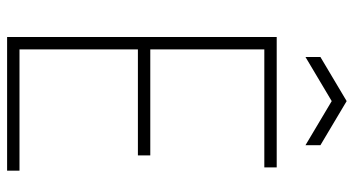

<svg xmlns="http://www.w3.org/2000/svg" viewBox="-242 -730 972 527"><g transform="rotate(90 243.5 -466.0)"><path d="M81 -740H439V-706H115V-393H406V-359H115V-34H448V0H81ZM136 -860 257 -932 378 -860V-819L257 -891L136 -819Z"/></g></svg>

Font: Encode Sans Compressed
Style: Thin
Weight: 100
Designer: Pablo Impallari, Andres Torresi
Foundry: Pablo Impallari, Andres Torresi
Version: Version 1.000; ttfautohint (v1.00) -l 8 -r 50 -G 200 -x 14 -